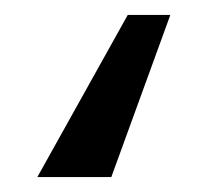

<svg xmlns="http://www.w3.org/2000/svg" viewBox="-20 -735 283 257"><path d="M151 -715H208L129 -498H30Z"/></svg>

Font: Moderustic
Style: Regular
Weight: 400
Designer: Tural Alisoy
Foundry: TAFT Foundry
Version: Version 2.120